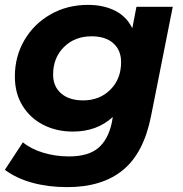

<svg xmlns="http://www.w3.org/2000/svg" viewBox="-28 -566 750 788"><path d="M681 -538 592 -90Q562 62 476.5 132Q391 202 248 202Q170 202 104.5 184Q39 166 -8 131L66 18Q98 45 148.5 60.5Q199 76 255 76Q334 76 375 41.5Q416 7 431 -63L435 -86Q370 -26 271 -26Q204 -26 150 -53.5Q96 -81 64.5 -132Q33 -183 33 -252Q33 -334 72 -401Q111 -468 179.5 -507Q248 -546 333 -546Q396 -546 443.5 -522.5Q491 -499 515 -450L532 -538ZM469 -311Q469 -360 437 -388.5Q405 -417 348 -417Q279 -417 234.5 -373Q190 -329 190 -260Q190 -211 223 -182.5Q256 -154 313 -154Q381 -154 425 -198Q469 -242 469 -311Z"/></svg>

Font: Montserrat Alternates
Style: Bold Italic
Weight: 700
Italic angle: -11.3°
Designer: Julieta Ulanovsky
Foundry: Julieta Ulanovsky
Version: Version 7.200